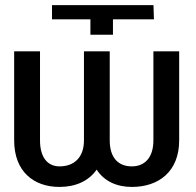

<svg xmlns="http://www.w3.org/2000/svg" viewBox="-20 -732 778 762"><path d="M338.8 -655.2V-594.1H428.3V-655.2H590.9L589.1 -711.6H186.4V-655.2ZM36.2 -175.1C36.2 -51.5 113.3 9.9 216.3 9.9C279.1 9.9 332 -13.1 363.6 -58.9C393.1 -13.1 442.8 9.9 503.2 9.9C610.4 9.9 691.1 -51.5 691.1 -175.1V-528.4H588.8V-175.1C588.8 -104.8 552.9 -71.7 503.2 -71.7C450.3 -71.7 415.5 -104.8 415.5 -175.1V-528.4H313.2V-175.1C313.2 -104.8 272 -71.7 216.3 -71.7C170.5 -71.7 138.8 -105.1 138.8 -175.1V-528.4H36.2Z"/></svg>

Font: Margiela Sans Text
Style: Regular
Weight: 400
Designer: Stefan Endress, Andreas Faust
Version: Version 1.100;FEAKit 1.0